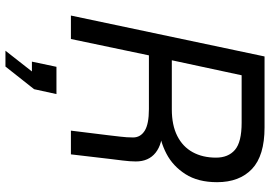

<svg xmlns="http://www.w3.org/2000/svg" viewBox="-163 -587 990 704"><g transform="rotate(90 332.0 -235.0)"><path d="M37 0 187 -710H447Q551 -710 599.5 -664Q648 -618 648 -536Q648 -466 618.5 -420Q589 -374 544 -350.5Q499 -327 454 -324L450 -336Q508 -336 540 -310.5Q572 -285 572 -238Q572 -217 568.5 -189.5Q565 -162 563 -145L546 0H459L476 -138Q478 -157 481 -181Q484 -205 484 -228Q484 -255 459.5 -270.5Q435 -286 380 -286H183L123 0ZM201 -370H381Q439 -370 478.5 -390Q518 -410 538 -446.5Q558 -483 558 -532Q558 -577 529.5 -601.5Q501 -626 430 -626H256ZM166 240 242 143H206L225 53H325L307 135L224 240Z"/></g></svg>

Font: Geist
Style: Italic
Weight: 400
Italic angle: -12°
Designer: Basement.studio, Andrés Briganti, Mateo Zaragoza
Foundry: Basement.studio, Vercel, Andrés Briganti, Guido Ferreyra, Mateo Zaragoza
Version: Version 1.500